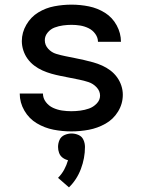

<svg xmlns="http://www.w3.org/2000/svg" viewBox="-20 -558 616 827"><path d="M287 8Q325 8 362.5 1Q400 -6 434 -25Q468 -44 488.5 -77.5Q509 -111 509 -150Q509 -170 502.5 -189.5Q496 -209 484 -225.5Q472 -242 455.5 -254.5Q439 -267 420 -275.5Q401 -284 381.5 -289.5Q362 -295 342 -299.5Q322 -304 302 -308Q282 -312 262 -316Q242 -320 222 -326Q202 -332 187.5 -348Q173 -364 173 -385Q173 -403 185.5 -418Q198 -433 215.5 -439.5Q233 -446 251.5 -448.5Q270 -451 288 -451Q307 -451 325.5 -448Q344 -445 361.5 -436.5Q379 -428 390.5 -412Q402 -396 402 -378H501Q501 -415 482.5 -449Q464 -483 432 -503Q400 -523 363 -530.5Q326 -538 288 -538Q251 -538 214 -531Q177 -524 145 -504.5Q113 -485 93.5 -451.5Q74 -418 74 -381Q74 -361 80.5 -341Q87 -321 99 -304.5Q111 -288 127.5 -275.5Q144 -263 163 -254.5Q182 -246 201.5 -240.5Q221 -235 241 -231Q261 -227 281 -223Q301 -219 321 -215Q341 -211 361 -204.5Q381 -198 396 -182Q411 -166 411 -146Q411 -127 396.5 -112Q382 -97 363.5 -90.5Q345 -84 325.5 -81.5Q306 -79 287 -79Q267 -79 247 -82Q227 -85 208.5 -93.5Q190 -102 177.5 -118.5Q165 -135 165 -155H65Q65 -116 85 -81.5Q105 -47 138.5 -27Q172 -7 210 0.5Q248 8 287 8ZM277 249Q311 216 328.5 169.5Q346 123 346 75Q346 59 339.5 44.5Q333 30 318.5 23.5Q304 17 288 17Q273 17 258 23.5Q243 30 236.5 44.5Q230 59 230 75Q230 88 234.5 100.5Q239 113 249.5 121Q260 129 273 132Q267 153 256.5 172.5Q246 192 230 208Z"/></svg>

Font: Iosevka Sparkle Medium
Style: Regular
Weight: 500
Designer: Belleve Invis
Foundry: Belleve Invis
Version: Version 4.5.0; ttfautohint (v1.8.3)